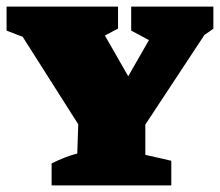

<svg xmlns="http://www.w3.org/2000/svg" viewBox="-54 -564 669 584"><path d="M103 0V-67Q121 -76 141 -84Q161 -92 181 -97L184 -186L15 -452L-34 -471V-544H305V-477Q285 -466 265 -456L336 -332L399 -442L345 -471V-544H595V-477Q582 -467 568 -458L388 -185V-93L467 -75V0Z"/></svg>

Font: Piazzolla SC Black
Style: Regular
Weight: 900
Designer: Juan Pablo del Peral
Foundry: Huerta Tipografica
Version: Version 1.330